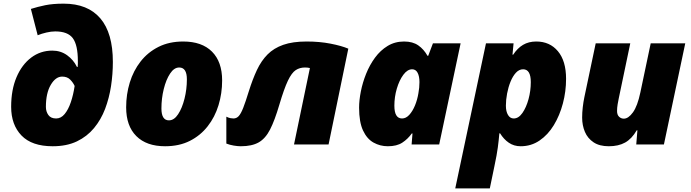

<svg xmlns="http://www.w3.org/2000/svg" viewBox="-20 -790 3779 1050"><path d="M268.1 9.8Q154.3 9.8 97.7 -48.8Q41 -107.4 41 -206.1Q41 -298.8 70.3 -367.7Q99.6 -436.5 150.4 -474.9Q201.2 -513.2 266.1 -513.2Q312 -513.2 347.2 -487.8Q382.3 -462.4 400.9 -423.8H404.8Q405.8 -432.1 405.8 -441.7Q405.8 -451.2 405.8 -456.1Q405.8 -543.9 378.2 -581.1Q350.6 -618.2 282.2 -618.2Q259.8 -618.2 233.6 -612.1Q207.5 -606 186 -597.2L148.9 -741.2Q186 -752.9 227.5 -761.5Q269 -770 328.1 -770Q460 -770 528.6 -689.7Q597.2 -609.4 597.2 -451.2Q597.2 -385.3 587.2 -319.3Q577.1 -253.4 554.7 -194.3Q532.2 -135.3 494.1 -89.4Q456.1 -43.5 400.4 -16.8Q344.7 9.8 268.1 9.8ZM287.1 -142.1Q313.5 -142.1 333.5 -166.3Q353.5 -190.4 367.2 -230.7Q380.9 -271 388.2 -319.8Q379.9 -338.4 363.8 -354.7Q347.7 -371.1 319.8 -371.1Q284.2 -371.1 257.6 -325.9Q231 -280.8 231 -205.1Q231 -180.2 244.4 -161.1Q257.8 -142.1 287.1 -142.1Z M882.8 9.8Q781.2 9.8 725.6 -45.7Q669.9 -101.1 669.9 -203.1Q669.9 -273.9 689.7 -338.6Q709.5 -403.3 749 -453.9Q788.6 -504.4 846.9 -533.7Q905.3 -563 981.9 -563Q1084 -563 1139.4 -507.6Q1194.8 -452.1 1194.8 -350.1Q1194.8 -279.3 1175 -214.6Q1155.3 -149.9 1115.7 -99.4Q1076.2 -48.8 1018.1 -19.5Q960 9.8 882.8 9.8ZM903.8 -131.8Q932.1 -131.8 954.1 -165.3Q976.1 -198.7 989 -250.2Q1002 -301.8 1002 -356Q1002 -420.9 960 -420.9Q932.1 -420.9 910.2 -387.7Q888.2 -354.5 875.5 -303Q862.8 -251.5 862.8 -196.8Q862.8 -131.8 903.8 -131.8Z M1296.9 9.8Q1279.8 9.8 1258.1 6.1Q1236.3 2.4 1217.8 -4.9V-151.9Q1230.5 -145.5 1240.5 -143.8Q1250.5 -142.1 1256.8 -142.1Q1273.4 -142.1 1285.4 -155Q1297.4 -168 1310.1 -200.2Q1322.8 -232.4 1340.8 -291Q1361.3 -356.4 1385 -407Q1408.7 -457.5 1443.1 -492.2Q1477.5 -526.9 1529.1 -544.9Q1580.6 -563 1656.7 -563Q1727.5 -563 1787.6 -551.3Q1847.7 -539.6 1884.8 -523.9L1776.9 0H1587.9L1674.8 -418Q1661.6 -420.9 1647.9 -420.9Q1619.1 -420.9 1597.2 -406.5Q1575.2 -392.1 1554.4 -348.6Q1533.7 -305.2 1507.8 -217.8Q1482.4 -131.3 1457 -81.8Q1431.6 -32.2 1394.5 -11.2Q1357.4 9.8 1296.9 9.8Z M2101.1 9.8Q2058.6 9.8 2022.7 -10.3Q1986.8 -30.3 1965.3 -76.4Q1943.8 -122.6 1943.8 -201.2Q1943.8 -241.7 1953.4 -290Q1962.9 -338.4 1982.2 -386.5Q2001.5 -434.6 2030.8 -474.6Q2060.1 -514.6 2099.9 -538.8Q2139.6 -563 2189.9 -563Q2237.3 -563 2267.6 -541.7Q2297.9 -520.5 2317.9 -484.9H2321.8L2347.7 -553.2H2499L2381.8 0H2231L2235.8 -60.1H2231.9Q2210 -29.3 2179.9 -9.8Q2149.9 9.8 2101.1 9.8ZM2178.7 -142.1Q2200.2 -142.1 2218.3 -161.9Q2236.3 -181.6 2249.3 -212.9Q2262.2 -244.1 2268.1 -279.8Q2273.9 -310.1 2273.9 -340.8Q2273.9 -372.6 2263.9 -391.8Q2253.9 -411.1 2233.9 -411.1Q2208 -411.1 2185.8 -381.1Q2163.6 -351.1 2150.1 -305.4Q2136.7 -259.8 2136.7 -211.9Q2136.7 -142.1 2178.7 -142.1Z M2469.7 240.2 2637.7 -553.2H2788.6L2782.7 -491.2H2786.6Q2809.6 -526.4 2840.3 -544.7Q2871.1 -563 2912.6 -563Q2986.8 -563 3031.2 -509.8Q3075.7 -456.5 3075.7 -358.9Q3075.7 -290 3058.3 -224.4Q3041 -158.7 3008.8 -105.7Q2976.6 -52.7 2930.7 -21.5Q2884.8 9.8 2827.6 9.8Q2790.5 9.8 2762.5 -9.5Q2734.4 -28.8 2714.8 -61H2710.9Q2707.5 -22 2702.4 16.8Q2697.3 55.7 2683.6 120.1L2658.7 240.2ZM2789.6 -142.1Q2815.9 -142.1 2836.9 -172.1Q2857.9 -202.1 2870.4 -247.8Q2882.8 -293.5 2882.8 -340.8Q2882.8 -411.1 2840.8 -411.1Q2818.8 -411.1 2801.5 -392.3Q2784.2 -373.5 2772 -343.5Q2759.8 -313.5 2753.2 -278.6Q2746.6 -243.7 2746.6 -211.9Q2746.6 -180.7 2758.1 -161.4Q2769.5 -142.1 2789.6 -142.1Z M3309.6 9.8Q3258.3 9.8 3226.1 -11.7Q3193.8 -33.2 3178.7 -68.8Q3163.6 -104.5 3163.6 -147Q3163.6 -174.8 3167 -203.9Q3170.4 -232.9 3175.8 -258.8L3237.8 -553.2H3426.8L3363.8 -252Q3360.8 -239.3 3357.7 -219.7Q3354.5 -200.2 3354.5 -183.1Q3354.5 -162.1 3365.5 -151.6Q3376.5 -141.1 3391.6 -141.1Q3416.5 -141.1 3441.4 -175.5Q3466.3 -210 3481.9 -284.2L3538.6 -553.2H3727.5L3610.8 0H3459.5L3465.8 -77.1H3461.9Q3435.1 -30.8 3398.7 -10.5Q3362.3 9.8 3309.6 9.8Z"/></svg>

Font: Open Sans ExtraBold
Style: Italic
Weight: 800
Italic angle: -12°
Designer: Monotype Design Team
Foundry: Monotype Imaging Inc.
Version: Version 3.000; ttfautohint (v1.8.4)